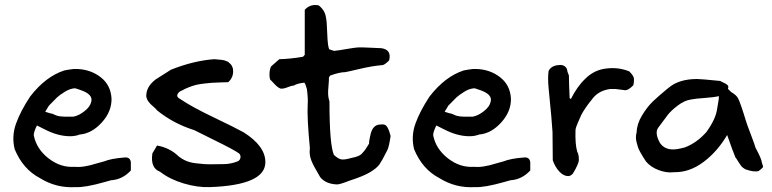

<svg xmlns="http://www.w3.org/2000/svg" viewBox="-20 -697 3158 785"><path d="M40 -87Q27 -140 45.5 -191.5Q64 -243 103 -302Q166 -384 243 -409L259 -412Q282 -416 295 -415Q351 -413 392 -381Q433 -349 436 -294Q437 -241 396 -196Q355 -151 306 -147Q288 -140 267 -140Q216 -140 161 -169L131 -184Q118 -158 118 -144Q129 -88 178.5 -49.5Q228 -11 285 -15Q319 -11 376 -29L405 -37Q435 -49 488 -53Q512 -56 515 -34V0Q481 37 434 40L409 47Q328 70 290 68Q210 73 143 31Q74 -5 40 -87ZM165 -240Q189 -232 194 -232Q202 -228 210 -225Q218 -222 228.5 -221Q239 -220 244 -220Q249 -220 263.5 -220Q278 -220 280 -220Q302 -224 325.5 -242.5Q349 -261 353 -281Q362 -312 306 -330L288 -336Q268 -336 245.5 -322Q223 -308 213 -298.5Q203 -289 180 -265L169 -247Z M603 -70Q605 -74 612 -85Q619 -96 622 -102Q674 -93 710 -58Q725 -46 742 -39Q759 -32 780.5 -29.5Q802 -27 816 -26Q830 -25 856.5 -25.5Q883 -26 894 -26Q922 -26 951 -37Q961 -41 963 -52Q965 -63 957 -70Q938 -84 858.5 -123Q779 -162 774 -165Q688 -192 622 -246Q617 -253 605.5 -262.5Q594 -272 587 -281.5Q580 -291 578 -303Q577 -342 616 -372L679 -412Q772 -449 856 -455Q858 -455 867.5 -454Q877 -453 878.5 -453Q880 -453 888 -452Q896 -451 898 -450Q900 -449 906 -447Q912 -445 914.5 -442.5Q917 -440 921 -436.5Q925 -433 927.5 -428.5Q930 -424 932 -418Q938 -383 913 -361Q908 -361 881 -360Q854 -359 846 -358.5Q838 -358 816 -355.5Q794 -353 782 -350Q770 -347 754 -341Q738 -335 724 -327Q710 -322 705.5 -311Q701 -300 717 -292Q764 -260 854 -217Q944 -174 976 -156Q1065 -100 1065 -34Q1065 60 838 68Q788 70 731 53Q674 36 634 5Q594 -10 603 -70Z M1357 57Q1311 55 1289 27Q1286 21 1271 -4.5Q1256 -30 1250 -49.5Q1244 -69 1247 -91Q1235 -215 1238 -270Q1240 -291 1235 -332Q1229 -355 1224 -359Q1195 -356 1181 -347Q1172 -347 1155 -340Q1138 -333 1126 -335Q1119 -338 1112 -344Q1105 -350 1097.5 -358.5Q1090 -367 1085 -371Q1081 -381 1082 -399Q1083 -417 1089 -426L1122 -455Q1167 -456 1219 -465L1226 -473V-657Q1249 -682 1283 -675Q1310 -654 1313 -623Q1316 -615 1318 -558.5Q1320 -502 1327 -495L1346 -489Q1366 -491 1397 -496.5Q1428 -502 1442 -503Q1456 -504 1493 -502L1539 -500Q1582 -494 1571 -450Q1554 -433 1545 -431Q1522 -429 1498 -425Q1474 -421 1438.5 -412.5Q1403 -404 1391 -402Q1368 -402 1330 -388L1325 -381Q1325 -366 1323 -345.5Q1321 -325 1321.5 -311.5Q1322 -298 1327 -282Q1327 -107 1345 -64Q1361 -49 1372.5 -46Q1384 -43 1404 -48Q1408 -49 1416 -51Q1424 -53 1427 -53.5Q1430 -54 1436 -56Q1442 -58 1444.5 -59Q1447 -60 1451.5 -62.5Q1456 -65 1458.5 -68Q1461 -71 1465 -75Q1469 -79 1472.5 -84Q1476 -89 1480 -95.5Q1484 -102 1489 -110Q1488 -115 1492 -134Q1496 -153 1498 -158Q1509 -189 1538 -188Q1552 -190 1559 -183Q1566 -176 1572 -158L1577 -141Q1570 -92 1562 -80Q1542 -40 1531.5 -25Q1521 -10 1494 6.5Q1467 23 1411 41Q1408 42 1388 49.5Q1368 57 1357 57Z M1673 -87Q1660 -140 1678.5 -191.5Q1697 -243 1736 -302Q1799 -384 1876 -409L1892 -412Q1915 -416 1928 -415Q1984 -413 2025 -381Q2066 -349 2069 -294Q2070 -241 2029 -196Q1988 -151 1939 -147Q1921 -140 1900 -140Q1849 -140 1794 -169L1764 -184Q1751 -158 1751 -144Q1762 -88 1811.5 -49.5Q1861 -11 1918 -15Q1952 -11 2009 -29L2038 -37Q2068 -49 2121 -53Q2145 -56 2148 -34V0Q2114 37 2067 40L2042 47Q1961 70 1923 68Q1843 73 1776 31Q1707 -5 1673 -87ZM1798 -240Q1822 -232 1827 -232Q1835 -228 1843 -225Q1851 -222 1861.5 -221Q1872 -220 1877 -220Q1882 -220 1896.5 -220Q1911 -220 1913 -220Q1935 -224 1958.5 -242.5Q1982 -261 1986 -281Q1995 -312 1939 -330L1921 -336Q1901 -336 1878.5 -322Q1856 -308 1846 -298.5Q1836 -289 1813 -265L1802 -247Z M2314 -292Q2340 -344 2373 -375Q2410 -412 2460 -417Q2509 -423 2553 -405Q2572 -386 2572 -374Q2572 -351 2568 -347Q2549 -328 2536 -328Q2535 -328 2521.5 -330Q2508 -332 2497 -333H2474Q2431 -327 2406 -298L2384 -270Q2359 -235 2353 -219Q2351 -214 2342.5 -195Q2334 -176 2333 -166Q2331 -107 2340 -77Q2345 -68 2346 -57.5Q2347 -47 2346.5 -40.5Q2346 -34 2340.5 -21.5Q2335 -9 2332.5 -5Q2330 -1 2322 13Q2313 23 2303 23Q2284 23 2266.5 4Q2249 -15 2240 -42L2239 -157Q2237 -196 2223 -337Q2219 -379 2223 -407Q2234 -429 2265 -431Q2279 -433 2289 -426Q2299 -419 2300 -404Q2301 -400 2303.5 -395Q2306 -390 2306 -387Q2306 -365 2309 -296Z M2737 7Q2706 11 2673 -1.5Q2640 -14 2621 -37Q2612 -51 2608.5 -56.5Q2605 -62 2598 -74.5Q2591 -87 2588.5 -95Q2586 -103 2583 -114Q2580 -125 2580 -135.5Q2580 -146 2583 -157Q2584 -191 2605.5 -226Q2627 -261 2649 -282Q2671 -303 2706 -332Q2713 -337 2716 -340Q2758 -374 2830 -374Q2845 -374 2925 -366Q2927 -364 2938.5 -359Q2950 -354 2955 -348.5Q2960 -343 2956 -334L2969 -321Q2991 -308 2997 -296Q3006 -281 3030 -202Q3032 -194 3049.5 -148Q3067 -102 3069 -93Q3094 -47 3095 -32L3100 -16Q3099 -11 3091 -5Q3083 1 3082 2Q3065 8 3030 -4Q3023 -7 3017.5 -11.5Q3012 -16 3009.5 -19.5Q3007 -23 3000.5 -33Q2994 -43 2991 -48L2987 -53Q2976 -79 2953 -145Q2913 -77 2856 -34.5Q2799 8 2737 7ZM2732 -86Q2749 -86 2779 -94Q2828 -112 2868 -157Q2907 -211 2912 -252Q2912 -255 2916 -275.5Q2920 -296 2919 -304Q2899 -299 2861.5 -296.5Q2824 -294 2804 -290Q2778 -286 2751 -265.5Q2724 -245 2710 -227Q2696 -209 2672 -176Q2655 -155 2678 -113Q2696 -86 2732 -86Z"/></svg>

Font: Excalifont
Style: Regular
Weight: 400
Designer: Your Own Font Foundry (Virgil); Ján Filípek / DizajnDesign (Excalifont, modifications)
Foundry: Your Own Font Foundry (Virgil); Ján Filípek / DizajnDesign (Excalifont, modifications)
Version: Version 1.000;Glyphs 3.2 (3227)